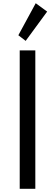

<svg xmlns="http://www.w3.org/2000/svg" viewBox="-20 -1173 342 1193"><path d="M102.5 0V-860H199.5V0ZM139.5 -919 94 -954 202 -1153 273 -1101Z"/></svg>

Font: Spartan Thin Medium
Style: Regular
Weight: 500
Version: Version 1.004